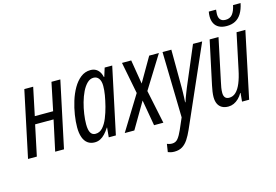

<svg xmlns="http://www.w3.org/2000/svg" viewBox="-120 -1003 2160 1501"><g transform="rotate(-15 960.5 -253.0)"><path d="M1 0 114.3 -535.2H186L138.7 -309.6H287.1L334 -535.2H405.8L292 0H220.7L273.9 -247.1H124.5L72.3 0Z M539.6 9.8Q506.3 9.8 482.9 -7.3Q459.5 -24.4 447.5 -57.9Q435.5 -91.3 435.5 -139.2Q435.5 -184.1 443.8 -238.3Q452.1 -292.5 468.8 -346.4Q485.4 -400.4 511.2 -445.3Q537.1 -490.2 572 -517.6Q606.9 -544.9 651.4 -544.9Q674.3 -544.9 691.9 -535.9Q709.5 -526.9 721.7 -509Q733.9 -491.2 739.7 -465.3H742.7L764.6 -535.2H825.7L711.9 0H654.3L661.6 -77.6H659.7Q642.1 -50.3 623.5 -30.5Q605 -10.7 584.5 -0.5Q564 9.8 539.6 9.8ZM562 -53.2Q596.7 -53.2 621.1 -80.6Q645.5 -107.9 662.6 -150.4Q679.7 -192.9 691.4 -238.3Q703.6 -286.6 710.2 -326.2Q716.8 -365.7 716.8 -399.9Q716.8 -438.5 701.4 -459.7Q686 -481 658.7 -481Q630.9 -481 607.4 -458.3Q584 -435.5 565.9 -398.4Q547.9 -361.3 535.4 -316.4Q522.9 -271.5 516.4 -226.6Q509.8 -181.6 509.8 -144.5Q509.8 -97.7 522.9 -75.4Q536.1 -53.2 562 -53.2Z M783.7 0 955.1 -278.3 904.8 -535.2H979.5L1011.7 -339.8L1125 -535.2H1203.6L1039.6 -271.5L1096.2 0H1021L984.4 -209.5L861.3 0Z M1122.6 241.2Q1106 241.2 1093.3 238.3Q1080.6 235.4 1070.3 231L1080.1 167Q1089.8 170.4 1099.6 172.9Q1109.4 175.3 1121.1 175.3Q1150.4 175.3 1168.7 152.6Q1187 129.9 1205.1 88.4L1245.1 -3.4L1232.9 -535.2H1304.2L1305.7 -228Q1305.7 -209.5 1305.2 -189.7Q1304.7 -169.9 1304 -149.9Q1303.2 -129.9 1301.8 -109.9H1304.7Q1311 -129.9 1318.1 -149.2Q1325.2 -168.5 1332.3 -186Q1339.4 -203.6 1344.7 -217.3L1479.5 -535.2H1553.7L1272 105.5Q1253.4 147.5 1233.2 178Q1212.9 208.5 1186.5 224.9Q1160.2 241.2 1122.6 241.2Z M1621.6 9.8Q1590.8 9.8 1569.8 -2Q1548.8 -13.7 1537.8 -36.4Q1526.9 -59.1 1526.9 -91.8Q1526.9 -110.4 1530.5 -135.5Q1534.2 -160.6 1539.1 -183.1L1614.3 -535.2H1686L1613.3 -191.4Q1607.9 -168.9 1604.5 -147.2Q1601.1 -125.5 1601.1 -106Q1601.1 -82 1611.8 -68.6Q1622.6 -55.2 1645 -55.2Q1675.8 -55.2 1699.2 -77.4Q1722.7 -99.6 1740.5 -142.6Q1758.3 -185.5 1771 -247.1L1832 -535.2H1903.3L1790.5 0H1732.9L1739.7 -68.8H1736.8Q1722.7 -43.9 1704.3 -26.4Q1686 -8.8 1665 0.5Q1644 9.8 1621.6 9.8ZM1772 -601.6Q1734.9 -601.6 1710 -614.5Q1685.1 -627.4 1672.6 -651.6Q1660.2 -675.8 1660.2 -708.5Q1660.2 -716.8 1661.1 -727.3Q1662.1 -737.8 1664.1 -747.1H1723.1Q1722.7 -739.3 1721.4 -729.7Q1720.2 -720.2 1720.2 -710.4Q1720.2 -681.6 1733.9 -666.3Q1747.6 -650.9 1775.9 -650.9Q1811 -650.9 1830.8 -675.5Q1850.6 -700.2 1860.4 -747.1H1921.4Q1911.1 -697.3 1891.1 -665Q1871.1 -632.8 1841.6 -617.2Q1812 -601.6 1772 -601.6Z"/></g></svg>

Font: Open Sans Condensed
Style: Italic
Weight: 400
Width: 3
Italic angle: -12°
Designer: Monotype Design Team
Foundry: Monotype Imaging Inc.
Version: Version 3.000